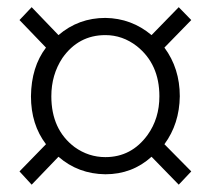

<svg xmlns="http://www.w3.org/2000/svg" viewBox="-20 -627 574 524"><path d="M66.4 -123 33.2 -159.2 105.5 -233.4Q64.5 -287.1 64.5 -364.3Q65.4 -444.3 105.5 -497.1L33.2 -572.3L66.4 -607.4L139.6 -531.2Q194.3 -578.1 267.6 -578.1Q338.9 -577.1 393.6 -531.2L467.8 -607.4L502 -572.3L428.7 -497.1Q470.7 -440.4 470.7 -364.3Q469.7 -289.1 428.7 -233.4L502 -159.2L467.8 -123L393.6 -199.2Q340.8 -151.4 267.6 -151.4Q193.4 -152.3 139.6 -199.2ZM267.6 -198.2Q338.9 -198.2 382.8 -258.8Q415 -303.7 415 -364.3Q415 -452.1 353.5 -501Q314.5 -531.2 267.6 -531.2Q194.3 -531.2 150.4 -468.8Q120.1 -422.9 120.1 -364.3Q120.1 -273.4 183.6 -225.6Q221.7 -198.2 267.6 -198.2Z"/></svg>

Font: Taipei Sans TC Beta Light
Style: Regular
Weight: 300
Designer: JT Foundry
Foundry: JT Foundry
Version: Version 1.000